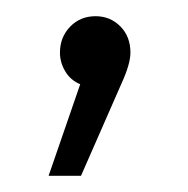

<svg xmlns="http://www.w3.org/2000/svg" viewBox="-20 -102 232 237"><path d="M141 -37Q141 -23 130 1L80 115H40L79 2Q67 -3 60.5 -14Q54 -25 54 -37Q54 -56 66.5 -69Q79 -82 98 -82Q116 -82 128.5 -69.5Q141 -57 141 -37Z"/></svg>

Font: TypoPRO Montserrat
Style: Regular
Weight: 300
Designer: Julieta Ulanovsky
Foundry: Julieta Ulanovsky
Version: Version 6.001